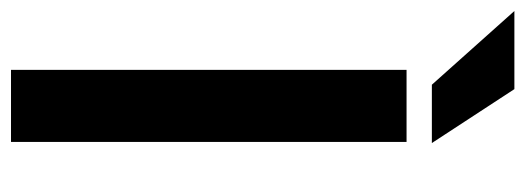

<svg xmlns="http://www.w3.org/2000/svg" viewBox="-359 -632 955 349"><g transform="rotate(90 118.5 -457.5)"><path d="M-36 -915H106L204 -765H98ZM71 -719H202V0H71Z"/></g></svg>

Font: Freesentation 7 Bold
Style: Regular
Weight: 700
Designer: glyphs from Roboto by Christian Robertson / Hangul glyphs from Noto Sans CJK(Source Han Sans) by Jang Soo-young and Kang
Foundry: PT&
Version: Version 2.001